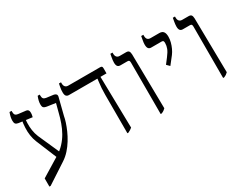

<svg xmlns="http://www.w3.org/2000/svg" viewBox="-79 -1102 2058 1624"><g transform="rotate(-30 950.5 -289.5)"><path d="M38 68V-12L221 -124Q266 -151 298.5 -186Q331 -221 353.5 -261Q376 -301 391.5 -344.5Q407 -388 418 -433L440 -517L357 -529Q337 -532 328 -540Q319 -548 319 -572Q319 -589 323 -606.5Q327 -624 336 -647H356V-639Q356 -618 363 -608.5Q370 -599 388 -596L457 -587Q471 -585 479.5 -577Q488 -569 485 -553L443 -387Q439 -363 428.5 -330.5Q418 -298 401.5 -260.5Q385 -223 362 -185.5Q339 -148 309.5 -115Q280 -82 243 -58L50 68ZM222 -103 132 -321Q119 -353 113.5 -390Q108 -427 110 -465Q112 -503 118 -538L149 -536Q146 -516 145 -485.5Q144 -455 149 -420Q154 -385 168 -351L268 -126ZM209 -511 80 -528Q61 -531 53 -540Q45 -549 45 -570Q45 -588 48.5 -605Q52 -622 61 -647H81V-637Q81 -616 89 -607Q97 -598 114 -596L190 -587Q203 -585 209 -576.5Q215 -568 215 -552Q215 -544 214 -535.5Q213 -527 209 -511Z M835 7V-368Q835 -405 837 -433Q839 -461 842 -482Q845 -503 846 -519V-520H568Q551 -520 542 -530.5Q533 -541 533 -566Q533 -578 534 -590.5Q535 -603 538 -617Q541 -631 544 -647H564V-636Q564 -615 574 -603.5Q584 -592 603 -592H914Q925 -592 930 -587.5Q935 -583 935 -570V-520H876L886 -19Q878 -12 868 -5.5Q858 1 845 7Z M1160 7V-494Q1160 -508 1156 -514Q1152 -520 1140 -520H1071Q1053 -520 1044 -531Q1035 -542 1035 -567Q1035 -579 1036.5 -591Q1038 -603 1040.5 -617Q1043 -631 1046 -647H1067V-636Q1067 -615 1077 -603.5Q1087 -592 1106 -592H1168Q1187 -592 1194.5 -582.5Q1202 -573 1203 -551L1211 -20Q1203 -12 1194 -5.5Q1185 1 1170 7Z M1434 -304 1407 -331 1446 -382Q1473 -417 1483 -442.5Q1493 -468 1493 -495Q1493 -507 1489.5 -513.5Q1486 -520 1473 -520H1372Q1354 -520 1345 -531.5Q1336 -543 1336 -569Q1336 -577 1337 -587.5Q1338 -598 1341 -612.5Q1344 -627 1347 -647H1368V-636Q1368 -613 1378 -602.5Q1388 -592 1407 -592H1492Q1519 -592 1531.5 -576Q1544 -560 1544 -527Q1544 -501 1537 -474.5Q1530 -448 1518.5 -423Q1507 -398 1492 -378Z M1770 7V-494Q1770 -508 1766 -514Q1762 -520 1750 -520H1681Q1663 -520 1654 -531Q1645 -542 1645 -567Q1645 -579 1646.5 -591Q1648 -603 1650.5 -617Q1653 -631 1656 -647H1677V-636Q1677 -615 1687 -603.5Q1697 -592 1716 -592H1778Q1797 -592 1804.5 -582.5Q1812 -573 1813 -551L1821 -20Q1813 -12 1804 -5.5Q1795 1 1780 7Z"/></g></svg>

Font: Noto Serif Hebrew Light
Style: Regular
Weight: 300
Version: Version 2.003